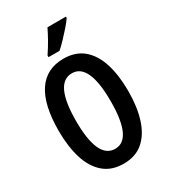

<svg xmlns="http://www.w3.org/2000/svg" viewBox="-225 -1045 1028 1163"><g transform="rotate(-30 288.5 -463.5)"><path d="M532 -358Q532 -249 506 -166Q480 -83 426.5 -36.5Q373 10 289 10Q205 10 151 -37Q97 -84 71.5 -167Q46 -250 46 -359Q46 -540 107.5 -632Q169 -724 289 -724Q373 -724 427 -678Q481 -632 506.5 -549.5Q532 -467 532 -358ZM167 -358Q167 -94 289 -94Q409 -94 409 -358Q409 -622 289 -622Q167 -622 167 -358ZM430 -928Q417 -908 393 -880.5Q369 -853 342.5 -825Q316 -797 293 -777H216V-789Q243 -829 264 -866.5Q285 -904 301 -937H430Z"/></g></svg>

Font: Noto Sans Thai Looped ExtraCondensed SemiBold
Style: Regular
Weight: 600
Width: 2
Designer: Sasikarn Vongin, Ben Mitchell
Foundry: The Fontpad Ltd
Version: Version 1.001; ttfautohint (v1.8.4.7-5d5b)